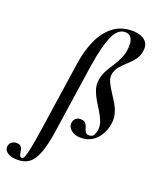

<svg xmlns="http://www.w3.org/2000/svg" viewBox="-304 -824 957 1197"><g transform="rotate(20 175.0 -225.5)"><path d="M-36 275Q-81 275 -104.5 258.5Q-128 242 -125 218Q-123 200 -110 189Q-97 178 -77 178Q-55 178 -46.5 189.5Q-38 201 -36 216.5Q-34 232 -30.5 243.5Q-27 255 -14 255Q-6 255 1.5 236Q9 217 18 171.5Q27 126 39 47L108 -418Q121 -506 152.5 -575.5Q184 -645 236 -685.5Q288 -726 361 -726Q396 -726 421.5 -716Q447 -706 460 -685.5Q473 -665 469 -634Q465 -599 445.5 -573Q426 -547 401.5 -525Q377 -503 357.5 -480Q338 -457 333 -428Q329 -403 340.5 -377.5Q352 -352 370 -325Q388 -298 406 -268.5Q424 -239 433.5 -206Q443 -173 437 -135Q431 -96 411.5 -62.5Q392 -29 360.5 -9Q329 11 287 11Q244 11 222 -9Q200 -29 200 -49Q200 -69 212 -83.5Q224 -98 246 -98Q270 -98 280 -86.5Q290 -75 294 -59.5Q298 -44 305 -32.5Q312 -21 330 -21Q353 -21 361 -37.5Q369 -54 372 -70Q376 -99 365.5 -127Q355 -155 337.5 -183.5Q320 -212 302.5 -241Q285 -270 274.5 -301Q264 -332 269 -366Q274 -400 289.5 -429Q305 -458 324 -486.5Q343 -515 357.5 -547.5Q372 -580 375 -620Q377 -647 371.5 -665.5Q366 -684 354 -693.5Q342 -703 323 -703Q274 -703 244.5 -636.5Q215 -570 194 -439L126 21Q112 117 91.5 172.5Q71 228 40.5 251.5Q10 275 -36 275Z"/></g></svg>

Font: Cormorant Light
Style: Bold Italic
Weight: 700
Italic angle: -10°
Version: Version 4.000